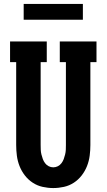

<svg xmlns="http://www.w3.org/2000/svg" viewBox="-20 -945 540 973"><path d="M250 8Q223 8 196 2Q169 -4 146 -19Q123 -34 106 -56Q89 -78 79 -103.5Q69 -129 65.5 -156Q62 -183 62 -210V-630H31V-735H217V-630H186V-210Q186 -198 186.5 -186Q187 -174 190 -162Q193 -150 197 -139Q201 -128 208.5 -118Q216 -108 227 -102.5Q238 -97 250 -97Q262 -97 273 -102.5Q284 -108 291.5 -118Q299 -128 303 -139Q307 -150 310 -162Q313 -174 313.5 -186Q314 -198 314 -210V-630H283V-735H469V-630H438V-210Q438 -183 434.5 -156Q431 -129 421 -103.5Q411 -78 394 -56Q377 -34 354 -19Q331 -4 304 2Q277 8 250 8ZM100 -845V-925H400V-845Z"/></svg>

Font: Iosevka Slab Extrabold
Style: Regular
Weight: 800
Monospace: yes
Designer: Belleve Invis
Foundry: Belleve Invis
Version: Version 11.1.1; ttfautohint (v1.8.3)